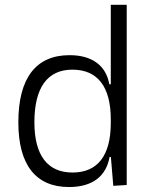

<svg xmlns="http://www.w3.org/2000/svg" viewBox="-20 -752 626 782"><path d="M261.2 9.8C358.9 9.8 413.1 -36.6 426.3 -112.8H431.6L441.4 4.9L496.1 1.5V-732.4H431.2V-408.7H425.3C411.6 -485.8 354.5 -527.3 263.2 -527.3C126 -527.3 54.7 -433.6 54.7 -253.9C54.7 -80.6 125.5 9.8 261.2 9.8ZM431.2 -251C431.2 -118.7 377.9 -49.3 275.4 -49.3C173.3 -49.3 120.1 -119.6 120.1 -253.9C120.1 -395 172.9 -468.3 274.9 -468.3C377.4 -468.3 431.2 -398.9 431.2 -266.1Z"/></svg>

Font: Cascadia Mono Light
Style: Regular
Weight: 300
Monospace: yes
Designer: Aaron Bell
Foundry: Saja Typeworks
Version: Version 2404.023